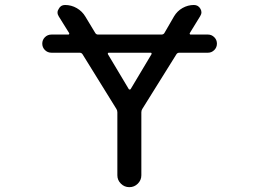

<svg xmlns="http://www.w3.org/2000/svg" viewBox="-20 -775 1040 774"><path d="M590.8 -556.6Q591.8 -558.6 590.8 -560.5Q589.8 -562.5 587.9 -562.5H418Q416 -562.5 415 -560.5Q414.1 -558.6 415 -556.6L499 -416Q500 -414.1 502.9 -414.1Q505.9 -414.1 506.8 -416ZM187.5 -562.5Q171.9 -562.5 161.1 -573.2Q150.4 -584 150.4 -599.1Q150.4 -614.3 161.1 -625Q171.9 -635.7 187.5 -635.7H255.9Q257.8 -635.7 258.8 -637.7Q259.8 -639.6 258.8 -641.6L216.8 -709Q211.9 -716.8 211.9 -724.6Q211.9 -732.4 216.8 -739.3Q224.6 -754.9 242.2 -754.9Q267.6 -754.9 289.6 -742.2Q311.5 -729.5 324.2 -708L364.3 -641.6Q368.2 -635.7 375 -635.7H630.9Q638.7 -635.7 642.6 -641.6L681.6 -709Q694.3 -730.5 715.8 -742.7Q737.3 -754.9 761.7 -754.9Q779.3 -754.9 788.1 -739.3Q792 -732.4 792 -725.6Q792 -717.8 787.1 -710L745.1 -641.6Q744.1 -639.6 745.1 -637.7Q746.1 -635.7 748 -635.7H818.4Q833 -635.7 843.8 -625Q854.5 -614.3 854.5 -599.1Q854.5 -584 843.8 -573.2Q833 -562.5 818.4 -562.5H703.1Q695.3 -562.5 691.4 -556.6L553.7 -335.9Q549.8 -330.1 549.8 -322.3V-68.4Q549.8 -48.8 535.6 -34.7Q521.5 -20.5 501.5 -20.5Q481.4 -20.5 467.3 -34.7Q453.1 -48.8 453.1 -68.4V-322.3Q453.1 -330.1 449.2 -335.9L312.5 -556.6Q308.6 -562.5 300.8 -562.5Z"/></svg>

Font: Rounded Mgen+ 1mn regular
Style: Regular
Weight: 400
Designer: [Source Han Sans]
Ryoko NISHIZUKA  (kana & ideographs); Paul D. Hunt (Latin, Greek & Cyrillic); Wenlong ZHANG  (bopomofo
Version: Version 1.059.20150602